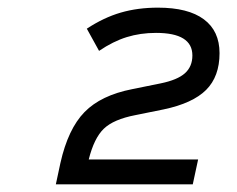

<svg xmlns="http://www.w3.org/2000/svg" viewBox="-20 -788 620 502"><path d="M126 -306 138 -362Q158 -451 201 -495Q244 -539 326 -555L400 -570Q444 -579 463.5 -596.5Q483 -614 483 -643Q483 -702 388 -702Q347 -702 311.5 -691Q276 -680 239 -655L207 -713Q251 -742 295.5 -755Q340 -768 393 -768Q472 -768 513 -737.5Q554 -707 554 -649Q554 -588 519 -553Q484 -518 408 -502L334 -487Q277 -476 251.5 -451.5Q226 -427 212 -371H498L484 -306Z"/></svg>

Font: Sometype Mono
Style: Italic
Weight: 400
Italic angle: -12°
Monospace: yes
Designer: Ryoichi Tsunekawa
Foundry: Dharma Type
Version: Version 1.000; ttfautohint (v1.8.3)